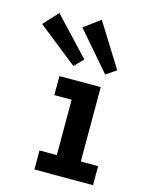

<svg xmlns="http://www.w3.org/2000/svg" viewBox="-213 -819 673 889"><g transform="rotate(15 123.5 -375.0)"><path d="M40.5 -447.8H238.5V-91.2H321.5V0H40.5V-91.2H123.5V-356.5H40.5ZM162.5 -750.5 292.2 -542.8 243.2 -509.5 84.8 -693ZM-35.2 -729.8 132.2 -551.8 90.8 -509.5 -99.2 -660Z"/></g></svg>

Font: Podkova VF Beta
Style: Regular
Weight: 400
Designer: Ilya Yudin
Foundry: Cyreal (www.cyreal.org)
Version: Version 2.100